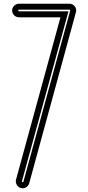

<svg xmlns="http://www.w3.org/2000/svg" viewBox="-20 -815 475 1032"><path d="M102 197Q97 197 92 195Q85 194 79 189Q73 184 70 178Q67 172 65.5 165Q64 158 66 151L305 -722H82Q72 -722 63.5 -727Q55 -732 50 -740.5Q45 -749 45 -758.5Q45 -768 50 -776.5Q55 -785 63.5 -790Q72 -795 82 -795H353Q371 -795 382 -780.5Q393 -766 388 -749L137 170Q135 178 129.5 184Q124 190 117 193.5Q110 197 102 197ZM82 -763Q78 -763 78 -758.5Q78 -754 82 -754H348L98 159Q97 163 100.5 164Q104 165 106 161L357 -757Q358 -759 356.5 -761Q355 -763 353 -763Z"/></svg>

Font: Soda Fountain
Style: Inline
Weight: 400
Version: Version 1.0